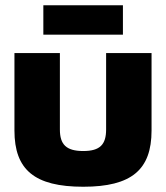

<svg xmlns="http://www.w3.org/2000/svg" viewBox="-20 -702 633 731"><path d="M35 -205C35 -56 111 9 297 9C481 9 557 -56 557 -205V-500H384V-209C384 -152 361 -127 297 -127C232 -127 208 -152 208 -209V-500H35ZM145 -570H448V-682H145Z"/></svg>

Font: LT Wave Black
Style: Regular
Weight: 900
Designer: Daniel Lyons
Version: Version 2.5 (Glyphs App)